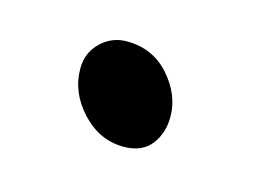

<svg xmlns="http://www.w3.org/2000/svg" viewBox="-37 -395 333 241"><g transform="rotate(15 129.5 -274.5)"><path d="M134.8 -210Q103.5 -210 80.3 -234.9Q57.1 -259.8 57.1 -291Q57.1 -311.5 71.3 -325.2Q85.4 -338.9 105 -338.9Q138.7 -338.9 160.4 -314.5Q182.1 -290 182.1 -261.2Q182.1 -240.2 170.4 -225.1Q158.7 -210 134.8 -210Z"/></g></svg>

Font: Shantell Sans Bouncy
Style: Regular
Weight: 300
Designer: Stephen Nixon, Anya Danilova, Shantell Martin
Foundry: Arrow Type
Version: Version 1.006;[9816181b4]